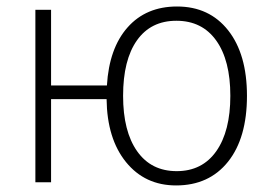

<svg xmlns="http://www.w3.org/2000/svg" viewBox="-20 -561 838 591"><path d="M88.9 0V-530.8H137.2V-297.9H309.1Q315.9 -412.6 372.8 -476.8Q429.7 -541 524.9 -541Q624.5 -541 682.4 -467.5Q740.2 -394 740.2 -266.1Q740.2 -136.2 681.9 -63.2Q623.5 9.8 522 9.8Q426.3 9.8 367.9 -62Q309.6 -133.8 308.1 -255.9H137.2V0ZM358.9 -266.1Q358.9 -156.7 402.1 -95.5Q445.3 -34.2 523.9 -34.2Q602.5 -34.2 645.8 -95.7Q689 -157.2 689 -266.1Q689 -375.5 645.5 -436.3Q602.1 -497.1 522.9 -497.1Q444.3 -497.1 401.6 -436.8Q358.9 -376.5 358.9 -266.1Z"/></svg>

Font: Open Sans Light
Style: Regular
Weight: 300
Foundry: Ascender Corporation
Version: Version 1.10